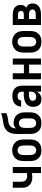

<svg xmlns="http://www.w3.org/2000/svg" viewBox="1358 -2134 783 3540"><g transform="rotate(-90 1750.0 -363.5)"><path d="M330 0V-169Q310 -165 290.5 -162.5Q271 -160 251 -160Q224 -160 197.5 -165.5Q171 -171 147 -183Q123 -195 104.5 -215Q86 -235 75 -259.5Q64 -284 61.5 -311Q59 -338 59 -365V-520H170V-365Q170 -343 175.5 -321Q181 -299 196.5 -283.5Q212 -268 234 -261Q256 -254 278 -254Q291 -254 304 -256Q317 -258 330 -261V-520H441V0Z M750 8Q723 8 695.5 3Q668 -2 644 -15Q620 -28 601.5 -48.5Q583 -69 571.5 -93.5Q560 -118 555.5 -145.5Q551 -173 551 -200V-320Q551 -347 555.5 -374.5Q560 -402 571.5 -426.5Q583 -451 602 -471.5Q621 -492 645 -505Q669 -518 696 -524.5Q723 -531 750 -531Q777 -531 804 -524.5Q831 -518 855 -505Q879 -492 898 -471.5Q917 -451 928.5 -426.5Q940 -402 944.5 -374.5Q949 -347 949 -320V-200Q949 -173 944.5 -145.5Q940 -118 928.5 -93.5Q917 -69 898.5 -48.5Q880 -28 856 -15Q832 -2 804.5 3Q777 8 750 8ZM750 -88Q770 -88 788.5 -97Q807 -106 818.5 -123Q830 -140 834 -160Q838 -180 838 -200V-320Q838 -340 834 -360.5Q830 -381 818.5 -397.5Q807 -414 788 -423Q769 -432 749 -432Q729 -432 710.5 -422.5Q692 -413 681 -396.5Q670 -380 666 -360Q662 -340 662 -320V-200Q662 -180 666 -160Q670 -140 681.5 -123Q693 -106 711.5 -97Q730 -88 750 -88Z M1250 8Q1223 8 1195.5 3Q1168 -2 1144 -15Q1120 -28 1101.5 -48.5Q1083 -69 1071.5 -93.5Q1060 -118 1055.5 -145.5Q1051 -173 1051 -200V-296Q1051 -328 1050.5 -359.5Q1050 -391 1050 -422Q1050 -451 1052 -479.5Q1054 -508 1061 -535Q1068 -562 1081 -587.5Q1094 -613 1114.5 -633Q1135 -653 1160.5 -666Q1186 -679 1213.5 -686.5Q1241 -694 1269 -697.5Q1297 -701 1325 -706Q1353 -711 1380 -718Q1407 -725 1434 -735V-639Q1413 -629 1391 -622Q1369 -615 1346 -611Q1323 -607 1299.5 -605Q1276 -603 1253.5 -597.5Q1231 -592 1210.5 -579.5Q1190 -567 1177 -548Q1164 -529 1158.5 -506Q1153 -483 1153 -460Q1162 -471 1173.5 -480Q1185 -489 1198.5 -494.5Q1212 -500 1226.5 -502Q1241 -504 1256 -504Q1283 -504 1309.5 -498Q1336 -492 1359 -479Q1382 -466 1400 -445.5Q1418 -425 1429.5 -400.5Q1441 -376 1445 -349.5Q1449 -323 1449 -296V-200Q1449 -173 1444.5 -145.5Q1440 -118 1428.5 -93.5Q1417 -69 1398.5 -48.5Q1380 -28 1356 -15Q1332 -2 1304.5 3Q1277 8 1250 8ZM1250 -88Q1270 -88 1288.5 -97Q1307 -106 1318.5 -123Q1330 -140 1334 -160Q1338 -180 1338 -200V-296Q1338 -316 1334 -336Q1330 -356 1319 -372.5Q1308 -389 1290 -398.5Q1272 -408 1251 -408Q1251 -408 1251 -408Q1251 -408 1251 -408Q1231 -408 1212 -399Q1193 -390 1182 -373.5Q1171 -357 1166.5 -336.5Q1162 -316 1162 -296V-200Q1162 -180 1166 -160Q1170 -140 1181.5 -123Q1193 -106 1211.5 -97Q1230 -88 1250 -88Z M1689 8Q1669 8 1650 4.5Q1631 1 1614 -9Q1597 -19 1584.5 -34.5Q1572 -50 1564.5 -67.5Q1557 -85 1554 -104.5Q1551 -124 1551 -143Q1551 -170 1557.5 -196Q1564 -222 1579.5 -243Q1595 -264 1617.5 -278.5Q1640 -293 1665 -301.5Q1690 -310 1716.5 -313.5Q1743 -317 1769 -317H1830V-351Q1830 -368 1825 -383.5Q1820 -399 1808.5 -410.5Q1797 -422 1781 -427Q1765 -432 1748 -432Q1734 -432 1719.5 -428.5Q1705 -425 1693 -416Q1681 -407 1674.5 -393Q1668 -379 1668 -365H1557Q1557 -388 1563.5 -411Q1570 -434 1583 -454Q1596 -474 1615 -489Q1634 -504 1656 -512.5Q1678 -521 1701.5 -524.5Q1725 -528 1748 -528Q1773 -528 1798 -524.5Q1823 -521 1845.5 -511Q1868 -501 1887 -484.5Q1906 -468 1918.5 -446.5Q1931 -425 1936 -400.5Q1941 -376 1941 -351V0H1830V-78Q1825 -68 1823.5 -65.5Q1822 -63 1819 -58.5Q1816 -54 1812.5 -49.5Q1809 -45 1805.5 -41Q1802 -37 1798 -33Q1794 -29 1790 -25.5Q1786 -22 1781.5 -19Q1777 -16 1772.5 -13Q1768 -10 1763 -7.5Q1758 -5 1753 -3Q1748 -1 1742.5 0.5Q1737 2 1732 3.5Q1727 5 1721.5 5.5Q1716 6 1710.5 6.5Q1705 7 1699.5 7.5Q1694 8 1689 8ZM1734 -88Q1753 -88 1771.5 -93.5Q1790 -99 1803.5 -112Q1817 -125 1823.5 -143Q1830 -161 1830 -180V-221H1769Q1757 -221 1745.5 -220Q1734 -219 1722.5 -216Q1711 -213 1700 -208.5Q1689 -204 1680 -196Q1671 -188 1666.5 -177Q1662 -166 1662 -154Q1662 -140 1667 -127Q1672 -114 1682.5 -104.5Q1693 -95 1706.5 -91.5Q1720 -88 1734 -88Z M2059 0V-520H2170V-315H2330V-520H2441V0H2330V-219H2170V0Z M2750 8Q2723 8 2695.5 3Q2668 -2 2644 -15Q2620 -28 2601.5 -48.5Q2583 -69 2571.5 -93.5Q2560 -118 2555.5 -145.5Q2551 -173 2551 -200V-320Q2551 -347 2555.5 -374.5Q2560 -402 2571.5 -426.5Q2583 -451 2602 -471.5Q2621 -492 2645 -505Q2669 -518 2696 -524.5Q2723 -531 2750 -531Q2777 -531 2804 -524.5Q2831 -518 2855 -505Q2879 -492 2898 -471.5Q2917 -451 2928.5 -426.5Q2940 -402 2944.5 -374.5Q2949 -347 2949 -320V-200Q2949 -173 2944.5 -145.5Q2940 -118 2928.5 -93.5Q2917 -69 2898.5 -48.5Q2880 -28 2856 -15Q2832 -2 2804.5 3Q2777 8 2750 8ZM2750 -88Q2770 -88 2788.5 -97Q2807 -106 2818.5 -123Q2830 -140 2834 -160Q2838 -180 2838 -200V-320Q2838 -340 2834 -360.5Q2830 -381 2818.5 -397.5Q2807 -414 2788 -423Q2769 -432 2749 -432Q2729 -432 2710.5 -422.5Q2692 -413 2681 -396.5Q2670 -380 2666 -360Q2662 -340 2662 -320V-200Q2662 -180 2666 -160Q2670 -140 2681.5 -123Q2693 -106 2711.5 -97Q2730 -88 2750 -88Z M3059 0V-520H3259Q3281 -520 3302 -517Q3323 -514 3343 -506Q3363 -498 3380 -485Q3397 -472 3408.5 -454Q3420 -436 3425 -415Q3430 -394 3430 -373Q3430 -358 3427.5 -343Q3425 -328 3418 -315Q3411 -302 3400.5 -291Q3390 -280 3378 -272Q3395 -265 3410.5 -253.5Q3426 -242 3437 -227Q3448 -212 3452.5 -193Q3457 -174 3457 -156Q3457 -132 3450.5 -108.5Q3444 -85 3429.5 -66.5Q3415 -48 3395 -34.5Q3375 -21 3352.5 -13.5Q3330 -6 3306.5 -3Q3283 0 3259 0ZM3259 -316Q3271 -316 3282 -319Q3293 -322 3302 -329.5Q3311 -337 3315 -348Q3319 -359 3319 -371Q3319 -371 3319 -371Q3319 -371 3319 -371Q3319 -382 3314.5 -393Q3310 -404 3301.5 -411Q3293 -418 3282 -421Q3271 -424 3259 -424H3170V-316ZM3259 -96Q3274 -96 3289 -98.5Q3304 -101 3317 -108.5Q3330 -116 3338 -129Q3346 -142 3346 -157Q3346 -157 3346 -157Q3346 -157 3346 -157Q3346 -173 3338 -186.5Q3330 -200 3317 -207.5Q3304 -215 3289 -217.5Q3274 -220 3259 -220H3170V-96Z"/></g></svg>

Font: Iosevka SS08 Regular
Style: Bold
Weight: 700
Monospace: yes
Designer: Belleve Invis
Foundry: Belleve Invis
Version: Version 16.3.4; ttfautohint (v1.8.4)